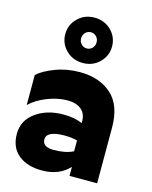

<svg xmlns="http://www.w3.org/2000/svg" viewBox="-125 -917 795 1007"><g transform="rotate(15 273.0 -413.0)"><path d="M233 -110Q297 -110 339 -131V-190Q307 -198 271 -198Q172 -198 172 -151Q172 -110 233 -110ZM339 -293Q339 -336 311.5 -358Q284 -380 238 -380Q184 -380 127.5 -357.5Q71 -335 36 -301V-464Q67 -493 129 -516.5Q191 -540 261 -540Q368 -540 433.5 -482Q499 -424 499 -302V0H349V-49Q294 10 201 10Q120 10 72.5 -29.5Q25 -69 25 -142Q25 -215 86 -259Q147 -303 236 -303Q297 -303 339 -284ZM352.5 -626Q316 -590 262 -590Q208 -590 171.5 -626Q135 -662 135 -713Q135 -764 171.5 -800Q208 -836 262 -836Q316 -836 352.5 -800Q389 -764 389 -713Q389 -662 352.5 -626ZM233.5 -681.5Q246 -669 263 -669Q280 -669 292.5 -681.5Q305 -694 305 -713Q305 -732 292.5 -744.5Q280 -757 263 -757Q246 -757 233.5 -744.5Q221 -732 221 -713Q221 -694 233.5 -681.5Z"/></g></svg>

Font: Roundo
Style: Bold
Weight: 700
Designer: Namrata Goyal (Gurmukhi), Shiva Nallaperumal (Latin)
Foundry: Indian Type Foundry
Version: Version 1.000;PS 1.0;hotconv 1.0.88;makeotf.lib2.5.647800